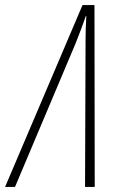

<svg xmlns="http://www.w3.org/2000/svg" viewBox="-87 -734 460 754"><path d="M-67 0H-28L210 -564C227 -606 238 -637 250 -671H252C250 -638 249 -608 249 -577L247 0H285L284 -714H237Z"/></svg>

Font: Noto Sans ExtraCondensed ExtraLight
Style: Italic
Weight: 200
Width: 2
Italic angle: -12°
Designer: Monotype Design Team
Foundry: Monotype Imaging Inc.
Version: Version 2.013